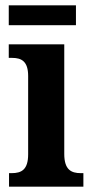

<svg xmlns="http://www.w3.org/2000/svg" viewBox="-20 -703 349 723"><path d="M13 -608H266V-683H13ZM14 0H294V-51H284C248 -51 222 -64 222 -123V-536H13V-485H26C61 -485 86 -472 86 -417V-122C86 -64 61 -51 24 -51H14Z"/></svg>

Font: Noto Serif Sinhala Condensed
Style: Bold
Weight: 700
Width: 3
Designer: Jelle Bosma - Monotype Design Team
Foundry: Monotype Imaging Inc.
Version: Version 2.007